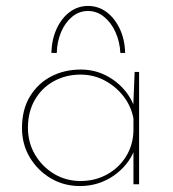

<svg xmlns="http://www.w3.org/2000/svg" viewBox="-20 -620 582 646"><path d="M249 6Q195 6 151 -20Q107 -46 80.5 -90Q54 -134 54 -189Q54 -252 81 -296Q108 -340 152.5 -363Q197 -386 252 -386Q311 -386 359.5 -352.5Q408 -319 430 -266L428 -253L433 -378H448V0H429V-129L432 -115Q422 -89 404 -67Q386 -45 362 -28.5Q338 -12 309.5 -3Q281 6 249 6ZM251 -11Q300 -11 340 -33Q380 -55 404 -93.5Q428 -132 429 -181V-222Q421 -263 395.5 -296Q370 -329 332.5 -349Q295 -369 251 -369Q202 -369 161.5 -347Q121 -325 97.5 -284.5Q74 -244 74 -190Q74 -140 98 -99.5Q122 -59 162 -35Q202 -11 251 -11ZM276 -600Q311 -600 338.5 -579.5Q366 -559 383 -523Q400 -487 401 -442H385Q383 -480 368.5 -512Q354 -544 330 -563.5Q306 -583 276 -583Q246 -583 222.5 -563.5Q199 -544 185.5 -512Q172 -480 171 -442H153Q154 -487 170.5 -523Q187 -559 214.5 -579.5Q242 -600 276 -600Z"/></svg>

Font: Josefin Sans Thin Thin
Style: Regular
Weight: 250
Version: Version 2.001